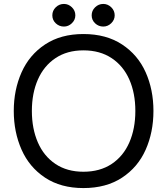

<svg xmlns="http://www.w3.org/2000/svg" viewBox="-20 -946 851 976"><path d="M50 -382Q50 -489 89.5 -578Q129 -667 209 -720Q289 -773 404 -773Q520 -773 600.5 -720Q681 -667 720.5 -578.5Q760 -490 760 -382Q760 -274 720.5 -185Q681 -96 600.5 -43Q520 10 404 10Q289 10 209 -43Q129 -96 89.5 -185.5Q50 -275 50 -382ZM668 -382Q668 -472 637.5 -541.5Q607 -611 547.5 -650.5Q488 -690 404 -690Q321 -690 262 -650.5Q203 -611 172.5 -541.5Q142 -472 142 -382Q142 -292 172.5 -222Q203 -152 262 -112.5Q321 -73 404 -73Q488 -73 547.5 -112.5Q607 -152 637.5 -222Q668 -292 668 -382ZM246 -868Q246 -892 263.5 -909Q281 -926 305 -926Q328 -926 345.5 -909Q363 -892 363 -868Q363 -845 345.5 -828Q328 -811 305 -811Q281 -811 263.5 -827.5Q246 -844 246 -868ZM446 -868Q446 -892 463.5 -909Q481 -926 505 -926Q528 -926 545.5 -909Q563 -892 563 -868Q563 -845 545.5 -828Q528 -811 505 -811Q481 -811 463.5 -827.5Q446 -844 446 -868Z"/></svg>

Font: Open Sauce Two
Style: Regular
Weight: 400
Designer: Alfredo Marco Pradil
Foundry: Creative Sauce Fz LLC
Version: Version 1.477